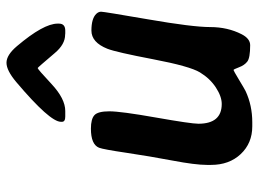

<svg xmlns="http://www.w3.org/2000/svg" viewBox="-120 -664 775 574"><g transform="rotate(-90 267.0 -376.5)"><path d="M222.7 -568.4H206.1Q190.4 -568.4 190.4 -578.1V-581.5Q190.4 -614.3 309.1 -714.8Q343.8 -744.1 366.9 -744.1Q390.1 -744.1 416.5 -712.9Q483.9 -633.3 483.9 -591.3V-587.4Q483.9 -568.4 462.9 -568.4H454.6L450.7 -568.8Q421.9 -568.8 396 -599.6Q352.5 -650.9 351.1 -650.9Q347.7 -650.9 303.5 -609.6Q259.3 -568.4 222.7 -568.4ZM184.6 -170.4Q184.6 -100.6 243.7 -100.6Q266.1 -100.6 293 -118.2Q319.8 -135.7 338.1 -165.8Q356.4 -195.8 377.4 -305.9Q398.4 -416 408.7 -442.4Q427.7 -490.2 463.1 -490.2Q498.5 -490.2 512.7 -476.1Q519.5 -469.2 519.5 -461.2Q519.5 -453.1 496.6 -320.3Q473.6 -187.5 473.6 -135.3Q473.6 -83 452.1 -41Q439 -15.6 419.4 -15.6Q381.3 -15.6 370.4 -24.2Q359.4 -32.7 353.3 -49.1Q347.2 -65.4 345.2 -65.4Q343.3 -65.4 316.2 -49.1Q289.1 -32.7 282.2 -29.3Q239.3 -9.3 189 -9.3H176.8Q126.5 -9.3 94 -43.7Q61.5 -78.1 61.5 -132.8V-145Q61.5 -179.7 74.5 -248Q87.4 -316.4 97.7 -385.5Q107.9 -454.6 112.8 -467.3Q122.6 -491.7 169.9 -491.7Q198.7 -491.7 210.2 -481.2Q221.7 -470.7 221.7 -436.5Q221.7 -402.3 203.1 -297.1Q184.6 -191.9 184.6 -170.4Z"/></g></svg>

Font: Averia Sans Libre
Style: Bold Italic
Weight: 700
Italic angle: -6.90001°
Version: Version 1.002